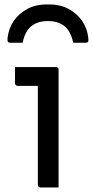

<svg xmlns="http://www.w3.org/2000/svg" viewBox="-20 -828 411 848"><path d="M147.2 -11Q147.2 -48.5 147.2 -92.1Q147.2 -135.6 147.2 -182.6Q147.2 -229.6 147.2 -276.6Q147.2 -323.6 147.2 -367.4Q147.2 -411.3 147.2 -448.7H133.4Q124.9 -448.7 115.6 -448.7Q106.2 -448.7 96.2 -448.7Q86.1 -448.7 76.4 -448.7Q66.6 -448.7 57.3 -448.7Q52.9 -448.7 49.6 -452Q46.3 -455.3 46.3 -459.7Q46.3 -477.4 46.3 -495.8Q46.3 -514.1 46.3 -531.8Q62.7 -531.8 81.4 -531.8Q100.1 -531.8 120 -531.8Q140 -531.8 159 -531.8Q178 -531.8 195.7 -531.8Q213.3 -531.8 227.7 -531.8Q231.1 -531.8 233.4 -530.3Q235.7 -528.8 237.2 -526.5Q238.7 -524.2 238.7 -520.8Q238.7 -470.1 238.7 -415.8Q238.7 -361.5 238.7 -306.4Q238.7 -251.3 238.7 -197.2Q238.7 -143.1 238.7 -92Q238.7 -77.1 238.7 -61.8Q238.7 -46.5 238.7 -31.2Q238.7 -15.8 238.7 0Q217.5 0 198.6 0Q179.8 0 158.2 0Q153.8 0 150.5 -3.3Q147.2 -6.6 147.2 -11ZM191.6 -735Q146.5 -735 118.4 -712.5Q90.3 -690 80 -639.2Q66.6 -639.2 53.7 -639.2Q40.9 -639.2 27.5 -639.2Q17.5 -639.2 15 -643.2Q12.5 -647.2 13.5 -661.2Q18.5 -703.7 41.4 -736.6Q64.4 -769.4 101.4 -788.9Q138.4 -808.4 184.6 -808.4H198.6Q245.4 -808.4 282.1 -788.9Q318.9 -769.4 342.1 -736.6Q365.3 -703.7 369.8 -661.2Q371.8 -647.2 368.8 -643.2Q365.8 -639.2 355.8 -639.2Q342.4 -639.2 329.5 -639.2Q316.6 -639.2 303.2 -639.2Q292.9 -690 264.8 -712.5Q236.7 -735 191.6 -735Z"/></svg>

Font: Recursive Sans Linear Light
Style: Regular
Weight: 300
Version: Version 1.085